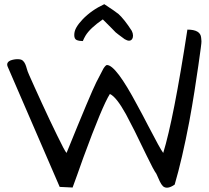

<svg xmlns="http://www.w3.org/2000/svg" viewBox="-20 -879 980 900"><path d="M745.1 -162.1Q793.9 -320.3 858.4 -740.2Q919.9 -740.2 922.9 -702.1Q923.8 -690.4 924.3 -685.5Q924.8 -680.7 920.9 -651.9Q917 -623 909.7 -571.3Q902.3 -519.5 891.6 -451.2Q880.9 -382.8 867.2 -308.6Q834 -133.8 798.8 -13.7Q763.7 10.7 744.1 -5.9Q735.4 -14.6 728.5 -29.8Q721.7 -44.9 712.9 -64.5Q700.2 -81.1 666 -152.3Q631.8 -223.6 610.8 -265.6Q589.8 -307.6 570.3 -343.8Q525.4 -424.8 495.1 -438.5Q460 -383.8 370.1 -138.7Q354.5 -95.7 341.8 -59.1Q329.1 -22.5 320.3 0L259.8 -2.9L15.6 -567.4Q13.7 -572.3 13.7 -577.1Q13.7 -582 17.1 -586.9Q20.5 -591.8 29.3 -595.7Q45.9 -601.6 62.5 -601.6Q79.1 -601.6 86.4 -595.2Q93.8 -588.9 98.1 -579.1Q102.5 -569.3 105.5 -557.6Q108.4 -545.9 116.7 -527.3Q125 -508.8 141.1 -472.7Q157.2 -436.5 175.8 -396.5Q194.3 -356.4 212.9 -316.9Q231.4 -277.3 248 -244.1Q283.2 -170.9 292 -162.1Q405.3 -441.4 431.6 -493.7Q458 -545.9 464.8 -557.6Q475.6 -574.2 481.4 -574.2Q523.4 -574.2 623 -386.7Q650.4 -336.9 673.8 -291Q731.4 -179.7 745.1 -162.1ZM367.2 -788.1Q408.2 -831.1 468.8 -859.4Q518.6 -827.1 535.2 -813.5Q562.5 -789.1 597.7 -734.4Q603.5 -722.7 603.5 -712.4Q603.5 -702.1 599.6 -696.3Q588.9 -680.7 564.5 -695.3Q528.3 -721.7 522 -727.5Q515.6 -733.4 503.9 -746.1Q492.2 -758.8 461.9 -788.1Q402.3 -747.1 380.9 -711.9Q374 -700.2 368.2 -686.5Q350.6 -686.5 339.4 -691.4Q328.1 -696.3 328.1 -714.8Q328.1 -733.4 338.4 -751Q348.6 -768.6 367.2 -788.1Z"/></svg>

Font: Architects Daughter
Style: Regular
Weight: 400
Designer: Kimberly Geswein
Foundry: Kimberly Geswein
Version: Version 1.002 2010